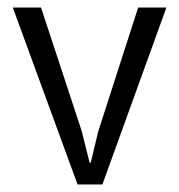

<svg xmlns="http://www.w3.org/2000/svg" viewBox="-20 -490 475 510"><path d="M347 -470H422L252 0H186L14 -470H89L197 -142L218 -58H221L241 -141Z"/></svg>

Font: Mukta Vaani Light
Style: Regular
Weight: 300
Designer: Noopur Datye, Girish Dalvi, Yashodeep Gholap, Pallavi Karambelkar
Foundry: Ek Type
Version: Version 2.538;PS 1.000;hotconv 16.6.51;makeotf.lib2.5.65220;